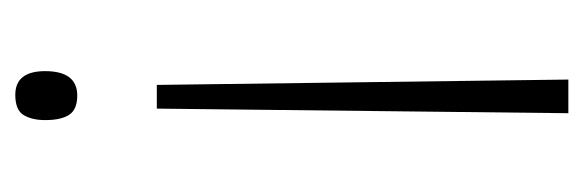

<svg xmlns="http://www.w3.org/2000/svg" viewBox="-276 -296 763 251"><g transform="rotate(-90 105.5 -170.5)"><path d="M138 -493Q138 -451 106 -451Q88 -451 81 -461.5Q74 -472 74 -493Q74 -510 80.5 -521Q87 -532 107 -532Q138 -532 138 -493ZM89 -347H120L127 191H83Z"/></g></svg>

Font: Noto Sans Khmer UI Condensed ExtraLight
Style: Regular
Weight: 200
Width: 3
Designer: Danh Hong and the Monotype Design Team
Foundry: Monotype Imaging Inc.
Version: Version 2.002; ttfautohint (v1.8.4.7-5d5b)